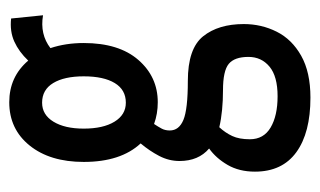

<svg xmlns="http://www.w3.org/2000/svg" viewBox="-158 -359 691 415"><g transform="rotate(-90 187.5 -151.5)"><path d="M174 -156Q149 -156 127 -164Q121 -155 117 -147.5Q113 -140 113 -130Q113 -110 136 -100.5Q159 -91 220 -91Q290 -91 316.5 -58Q343 -25 343 30Q343 68 326.5 101Q310 134 274.5 154Q239 174 184 174Q108 174 66 143.5Q24 113 24 54Q24 20 38.5 -5Q53 -30 74 -45Q47 -68 47 -109Q47 -132 58 -153Q69 -174 85 -193Q45 -236 45 -316Q45 -389 80.5 -433Q116 -477 174 -477Q229 -477 264 -436Q283 -456 305 -466Q327 -476 355 -473L362 -404Q321 -411 291 -388Q302 -355 302 -316Q302 -240 265.5 -198Q229 -156 174 -156ZM173 -225Q201 -225 215.5 -249Q230 -273 230 -316Q230 -358 215.5 -382Q201 -406 173 -406Q147 -406 132 -381.5Q117 -357 117 -316Q117 -274 132 -249.5Q147 -225 173 -225ZM94 43Q94 73 119.5 88Q145 103 187 103Q230 103 251 85.5Q272 68 272 40Q272 10 257 -2.5Q242 -15 200 -15Q178 -15 157.5 -17Q137 -19 120 -23Q108 -10 101 5Q94 20 94 43Z"/></g></svg>

Font: Inconsolata Condensed SemiBold
Style: Regular
Weight: 600
Width: 3
Monospace: yes
Designer: Raph Levien, Cyreal, Brenton Simpson
Foundry: Raph Levien, Cyreal, Google
Version: Version 3.100; ttfautohint (v1.8.4.7-5d5b)